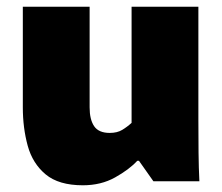

<svg xmlns="http://www.w3.org/2000/svg" viewBox="-20 -540 660 572"><path d="M227 12Q155 12 116 -20.5Q77 -53 62.5 -106Q48 -159 48 -220V-520H247V-220Q247 -184 260.5 -164Q274 -144 307 -144Q329 -144 344 -153Q359 -162 372 -174V-520H571V-183Q571 -131 571.5 -85Q572 -39 574 0H437L394 -61H389Q365 -35 323 -11.5Q281 12 227 12Z"/></svg>

Font: Murecho Black
Style: Regular
Weight: 900
Designer: Neil Summerour
Foundry: Positype
Version: Version 1.010; ttfautohint (v1.8.3)